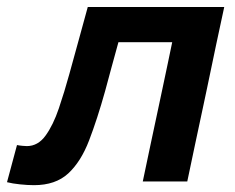

<svg xmlns="http://www.w3.org/2000/svg" viewBox="-62 -518 672 548"><path d="M35 10.5Q17 10.5 -4.8 8.2Q-26.5 6 -42 2L-13.5 -104Q-6 -102.5 2 -101.8Q10 -101 14.5 -101Q46.5 -101 68.2 -131.2Q90 -161.5 106 -208.8Q122 -256 136 -307Q149.5 -356.5 163 -405Q176.5 -453.5 188.5 -498H578Q566.5 -444.5 555.2 -391.8Q544 -339 529 -266.5L518.5 -217Q505 -155 494.5 -104.5Q484 -54 472.5 0H345.5Q357 -54 367.5 -104.5Q378 -155 391.5 -217L402 -266.5Q410 -306 417 -337.5Q423.5 -369 429.5 -397.5H276Q266.5 -362 256.5 -326.5Q246.5 -290.5 238 -258Q215.5 -177.5 192.2 -117Q169 -56.5 132.8 -23Q96.5 10.5 35 10.5Z"/></svg>

Font: Heraclito SemiBold
Style: Italic
Weight: 600
Italic angle: -12°
Designer: Kostas Bartsokas (font) & Cristiano Sobral (main changes)
Foundry: Kostas Bartsokas (font) & Cristiano Sobral (main changes)
Version: Version 1.00;July 8, 2020;FontCreator 13.0.0.2655 64-bit